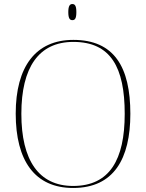

<svg xmlns="http://www.w3.org/2000/svg" viewBox="-20 -923 726 953"><path d="M339 -823C352 -823 359 -831 359 -863C359 -894 352 -903 339 -903C327 -903 319 -894 319 -863C319 -831 327 -823 339 -823ZM343 10C545 10 627 -135 627 -358C627 -590 547 -725 344 -725C157 -725 58 -592 58 -359C58 -125 153 10 343 10ZM343 0C172 0 86 -128 86 -358C86 -588 172 -715 344 -715C530 -715 599 -588 599 -358C599 -130 524 0 343 0Z"/></svg>

Font: Noto Serif Display Thin
Style: Regular
Weight: 100
Designer: Monotype Design Team
Foundry: Monotype Imaging Inc.
Version: Version 2.009